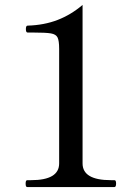

<svg xmlns="http://www.w3.org/2000/svg" viewBox="-20 -759 555 779"><path d="M91 0Q87 0 85.5 -3.5Q84 -7 84 -14Q84 -21 85.5 -24.5Q87 -28 91 -28H106Q220 -28 220 -96V-561Q220 -594 213.5 -607Q207 -620 186.5 -623.5Q166 -627 114 -627H92Q85 -627 85 -641Q85 -655 92 -655Q159 -657 213.5 -678Q268 -699 315 -739V-96Q315 -28 430 -28H444Q448 -28 449.5 -24.5Q451 -21 451 -14Q451 0 444 0Z"/></svg>

Font: Shippori Mincho Medium
Style: Regular
Weight: 500
Designer: FONTDASU
Foundry: FONTDASU / Google Inc. / but / Adobe
Version: Version 3.110; ttfautohint (v1.8.3)